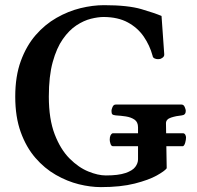

<svg xmlns="http://www.w3.org/2000/svg" viewBox="-20 -728 781 762"><path d="M380.4 14.6Q338.9 14.6 292.7 3.2Q246.6 -8.3 201.7 -33.9Q156.7 -59.6 120.4 -101.6Q84 -143.6 62.3 -203.6Q40.5 -263.7 40.5 -344.7Q40.5 -425.3 62.5 -485.6Q84.5 -545.9 121.3 -588.4Q158.2 -630.9 204.3 -657.2Q250.5 -683.6 299.3 -695.6Q348.1 -707.5 392.6 -707.5Q487.3 -707.5 541.3 -691.7Q595.2 -675.8 621.1 -664.6L631.8 -513.2Q632.8 -504.9 625.5 -499.3Q618.2 -493.7 612.3 -493.7Q610.8 -493.7 609.6 -493.4Q608.4 -493.2 606.4 -493.2Q599.6 -493.2 593 -496.3Q586.4 -499.5 585.4 -507.3Q574.2 -548.3 550.3 -583Q526.4 -617.7 487.5 -638.9Q448.7 -660.2 391.6 -660.6Q369.6 -660.6 341.1 -653.6Q312.5 -646.5 283.4 -627.4Q254.4 -608.4 229.5 -573Q204.6 -537.6 189.2 -481.7Q173.8 -425.8 173.8 -344.7Q173.8 -255.4 197 -195.1Q220.2 -134.8 256.1 -98.9Q292 -63 330.6 -47.4Q369.1 -31.7 399.9 -31.7Q449.7 -31.7 477.8 -41.3Q505.9 -50.8 516.8 -65.4Q527.8 -80.1 527.8 -95.7V-222.7Q527.8 -243.7 513.9 -253.2Q500 -262.7 479.5 -265.9Q459 -269 439.9 -270Q429.7 -271 426 -274.2Q422.4 -277.3 422.4 -288.1Q422.4 -293.5 426.5 -303.2Q430.7 -313 439 -313H700.7Q709 -313 713.1 -303.2Q717.3 -293.5 717.3 -288.1Q717.3 -271.5 701.2 -270Q679.7 -268.1 659.2 -261.5Q638.7 -254.9 638.7 -238.8L641.6 -60.1Q633.8 -49.3 602.1 -31.5Q570.3 -13.7 514.6 0.5Q459 14.6 380.4 14.6ZM427.2 -147.9Q421.4 -148.4 418.5 -157.5Q415.5 -166.5 415.5 -173.3Q415.5 -194.3 427.2 -199.2H706.5Q712.4 -198.7 715.3 -193.4Q718.3 -188 718.3 -182.1Q718.3 -173.3 715.1 -161.9Q711.9 -150.4 706.5 -147.9Z"/></svg>

Font: Gelasio Medium
Style: Regular
Weight: 500
Designer: Eben Sorkin
Foundry: Eben Sorkin
Version: Version 1.008